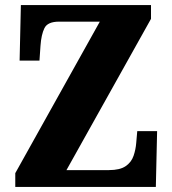

<svg xmlns="http://www.w3.org/2000/svg" viewBox="-20 -734 677 754"><path d="M40 0V-54L372 -649H212Q167 -649 154.5 -623.5Q142 -598 139 -554L135 -496H57L62 -714H573V-660L241 -66H408Q451 -66 473.5 -81.5Q496 -97 504.5 -122Q513 -147 515 -173L519 -219H597L592 0Z"/></svg>

Font: Noto Serif Tamil Condensed Black
Style: Italic
Weight: 900
Width: 3
Italic angle: -12°
Designer: Indian Type Foundry, Tom Grace, and the Monotype Design Team
Foundry: Monotype Imaging Inc.
Version: Version 2.003; ttfautohint (v1.8.4.7-5d5b)